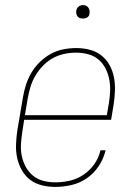

<svg xmlns="http://www.w3.org/2000/svg" viewBox="-20 -727 540 755"><path d="M197 8Q170 8 144 1.5Q118 -5 98 -20.5Q78 -36 65.5 -58.5Q53 -81 47.5 -106Q42 -131 43 -158.5Q44 -186 48 -213L70 -343Q74 -368 82 -393Q90 -418 103.5 -441Q117 -464 136.5 -483Q156 -502 179.5 -515Q203 -528 229 -533Q255 -538 280 -538Q307 -538 332.5 -531.5Q358 -525 378 -509.5Q398 -494 410.5 -471.5Q423 -449 428 -423.5Q433 -398 432 -371Q431 -344 427 -317L417 -256H75L68 -210Q64 -186 62.5 -161.5Q61 -137 65.5 -114.5Q70 -92 81 -71.5Q92 -51 109.5 -36.5Q127 -22 150 -16Q173 -10 197 -10Q226 -10 254.5 -16.5Q283 -23 308.5 -40Q334 -57 351.5 -82.5Q369 -108 375 -136H395Q388 -104 369 -75Q350 -46 322 -26.5Q294 -7 261.5 0.5Q229 8 197 8ZM400 -274 408 -320Q412 -344 413 -368.5Q414 -393 409.5 -415.5Q405 -438 394.5 -458.5Q384 -479 366.5 -493.5Q349 -508 326 -514Q303 -520 279 -520Q256 -520 232.5 -515Q209 -510 188 -498.5Q167 -487 149.5 -469Q132 -451 119.5 -430Q107 -409 100 -386Q93 -363 89 -340L78 -274ZM306 -654Q300 -654 294 -656Q288 -658 284.5 -663Q281 -668 280 -674Q279 -680 280 -686Q281 -691 283.5 -695Q286 -699 289.5 -701.5Q293 -704 297.5 -705.5Q302 -707 306 -707Q313 -707 318.5 -704.5Q324 -702 327.5 -697Q331 -692 332 -686Q333 -680 332 -674Q332 -669 329.5 -665Q327 -661 323 -658.5Q319 -656 315 -655Q311 -654 306 -654Z"/></svg>

Font: Iosevka Curly Slab ThObl
Style: Regular
Weight: 100
Italic angle: -9°
Monospace: yes
Designer: Belleve Invis
Foundry: Belleve Invis
Version: Version 11.0.0; ttfautohint (v1.8.3)